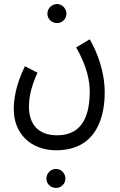

<svg xmlns="http://www.w3.org/2000/svg" viewBox="-20 -512 592 948"><path d="M262 -398C287 -398 308 -419 308 -444C308 -470 287 -492 262 -492C235 -492 214 -470 214 -444C214 -419 235 -398 262 -398ZM48 28C48 149 134 230 257 230C465 230 497 51 497 -55C497 -159 460 -255 423 -318L356 -278C412 -181 423 -107 423 -61C423 50 392 156 262 156C166 156 123 98 123 15C123 -38 136 -88 165 -153L103 -185C57 -90 48 -21 48 28ZM257 416C282 416 303 395 303 370C303 344 282 322 257 322C230 322 209 344 209 370C209 395 230 416 257 416Z"/></svg>

Font: Noto Sans Arabic ExtCond
Style: Regular
Weight: 400
Width: 2
Designer: Monotype Design Team, Nadine Chahine, Nizar Qandah and Khaled Hosny
Foundry: Monotype Imaging Inc.
Version: Version 2.012